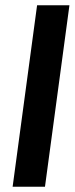

<svg xmlns="http://www.w3.org/2000/svg" viewBox="-20 -640 284 730"><path d="M151 70 244 -620H121L28 70Z"/></svg>

Font: Charger
Style: HemiRT
Weight: 900
Designer: Jasper
Foundry: Cannot Into Space Fonts
Version: Version 0.99